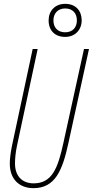

<svg xmlns="http://www.w3.org/2000/svg" viewBox="-20 -969 483 999"><path d="M319 -777C372 -777 405 -815 405 -863C405 -911 376 -949 319 -949C266 -949 233 -912 233 -863C233 -810 266 -777 319 -777ZM319 -801C280 -801 258 -826 258 -863C258 -898 280 -925 319 -925C359 -925 380 -899 380 -863C380 -826 358 -801 319 -801ZM154 10C267 10 305 -82 336 -225L443 -714H417L310 -226C281 -92 250 -15 155 -15C98 -15 58 -50 58 -119C58 -143 61 -175 68 -209L176 -714H150L42 -209C35 -174 31 -142 31 -118C31 -34 83 10 154 10Z"/></svg>

Font: Noto Sans ExtraCondensed Thin
Style: Italic
Weight: 100
Width: 2
Italic angle: -12°
Designer: Monotype Design Team
Foundry: Monotype Imaging Inc.
Version: Version 2.013